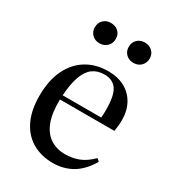

<svg xmlns="http://www.w3.org/2000/svg" viewBox="-182 -847 876 966"><g transform="rotate(30 255.5 -364.5)"><path d="M275 14Q207 14 155.5 -16Q104 -46 76 -104Q48 -162 48 -245Q48 -335 78 -397.5Q108 -460 162 -493Q216 -526 288 -526Q343 -526 383.5 -504Q424 -482 446.5 -441.5Q469 -401 469 -347Q469 -330 467.5 -314Q466 -298 463 -281H147Q145 -202 164.5 -152Q184 -102 221 -78.5Q258 -55 305 -55Q347 -55 384 -69Q421 -83 458 -120L473 -107Q435 -43 385.5 -14.5Q336 14 275 14ZM148 -306H372Q373 -315 373.5 -326.5Q374 -338 374 -351Q374 -435 350.5 -468.5Q327 -502 279 -502Q240 -502 212.5 -482.5Q185 -463 169 -420Q153 -377 148 -306ZM374 -625Q348 -625 331 -641.5Q314 -658 314 -684Q314 -710 331 -726.5Q348 -743 374 -743Q400 -743 417.5 -727Q435 -711 435 -685Q435 -659 418 -642Q401 -625 374 -625ZM177 -625Q151 -625 134 -641.5Q117 -658 117 -684Q117 -710 134 -726.5Q151 -743 176 -743Q204 -743 221 -727Q238 -711 238 -685Q238 -659 221 -642Q204 -625 177 -625Z"/></g></svg>

Font: Literata 60pt
Style: Regular
Weight: 400
Designer: Latin by Veronika Burian and Jose Scaglione. Greek by Irene Vlachou. Cyrillic by Vera Evstafieva.
Foundry: TypeTogether
Version: Version 3.002